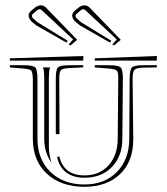

<svg xmlns="http://www.w3.org/2000/svg" viewBox="-20 -742 634 731"><path d="M197.3 -143.6 205.6 -147Q222.7 -74.2 301.8 -74.2Q358.9 -74.2 393.6 -112.8Q428.2 -151.4 428.2 -214.4L430.2 -440.9V-447.3Q430.2 -468.3 424.6 -473.4Q418.9 -478.5 395 -481L340.8 -485.4V-493.7H395Q429.7 -493.7 438.7 -485.6Q447.8 -477.5 447.8 -445.3V-440.9L445.8 -214.4Q445.8 -147.5 406.2 -106.4Q366.7 -65.4 301.8 -65.4Q215.8 -65.4 197.3 -143.6ZM170.9 -485.4Q170.4 -484.4 169.7 -482.4Q168.9 -480.5 168.9 -479.5Q166 -467.8 166 -441.4V-188Q166 -152.3 176.3 -122.6Q148.4 -160.2 148.4 -214.4V-441.4V-447.3Q148.4 -465.8 145.5 -479.5Q145.5 -480.5 144.5 -482.4Q143.6 -484.4 143.6 -485.4ZM577.1 -528.8V-511.2H340.8V-520ZM206.5 -231.4H192.4V-441.4Q192.4 -477.1 200.7 -485.4Q209 -493.7 244.6 -493.7H296.9V-485.4L243.2 -482.9Q218.3 -481.9 211.9 -474.9Q205.6 -467.8 205.6 -442.4ZM297.4 -528.8 296.9 -511.2H17.6V-520ZM122.6 -441.4V-214.4Q122.6 -135.7 171.9 -87.6Q221.2 -39.6 301.8 -39.6Q378.4 -39.6 425.3 -87.6Q472.2 -135.7 472.2 -214.4L473.6 -441.4Q474.1 -477.1 482.4 -485.4Q490.7 -493.7 526.4 -493.7H577.1V-485.4L523.4 -484.4Q498.5 -483.4 491.7 -475.6Q484.9 -467.8 484.9 -442.4L487.3 -214.4V-210.9Q487.3 -126.5 436.5 -78.6Q385.7 -30.8 301.8 -30.8Q212.4 -30.8 158.7 -80.3Q105 -129.9 105 -214.4V-441.4Q104 -467.3 99.1 -473.1Q94.2 -479 69.8 -481L17.6 -485.4V-493.7H69.8Q105.5 -493.7 114 -485.4Q122.6 -477.1 122.6 -441.4ZM404.3 -586.4 398.4 -580.1 284.7 -645 265.1 -661.1Q254.9 -673.3 254.9 -682.6Q254.9 -693.4 266.1 -702.1L280.8 -714.4Q292.5 -721.7 300.8 -721.7Q314.5 -721.7 323.7 -710.4L439.9 -590.3L414.1 -568.8L407.7 -572.8L424.3 -591.8L306.2 -702.1Q300.3 -707 296.9 -707Q292.5 -707 288.1 -703.6L272.9 -690.4Q267.6 -686.5 267.6 -681.2Q267.6 -677.2 271 -672.9L288.1 -657.7ZM238.3 -586.4 232.4 -580.1 118.7 -645 99.1 -661.1Q88.9 -673.3 88.9 -682.6Q88.9 -693.4 100.1 -702.1L114.7 -714.4Q126.5 -721.7 134.8 -721.7Q148.4 -721.7 157.7 -710.4L273.9 -590.3L248 -568.8L241.7 -572.8L258.3 -591.8L140.1 -702.1Q134.3 -707 130.9 -707Q126.5 -707 122.1 -703.6L106.4 -690.4Q101.6 -687 101.6 -681.2Q101.6 -677.2 105 -672.9L122.1 -657.7Z"/></svg>

Font: FoglihtenNo03
Style: Regular
Weight: 500
Version: Version 0.59